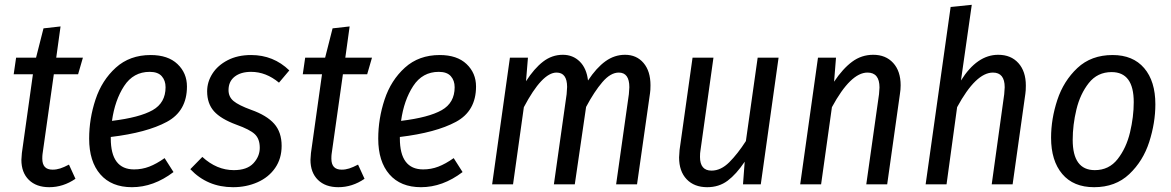

<svg xmlns="http://www.w3.org/2000/svg" viewBox="-20 -767 4873 799"><path d="M157 -126Q156 -119 156 -107Q156 -84 166.5 -72.5Q177 -61 199 -61Q215 -61 230.5 -66Q246 -71 267 -82L294 -23Q243 12 185 12Q131 12 100 -18.5Q69 -49 69 -102Q69 -110 71 -130L117 -458H37L47 -527H130L161 -649L232 -657L214 -527H325L305 -458H204Z M441 -197V-191Q441 -62 538 -62Q571 -62 601 -73.5Q631 -85 665 -109L702 -51Q619 12 529 12Q444 12 397.5 -41.5Q351 -95 351 -190Q351 -273 377.5 -353Q404 -433 462 -485.5Q520 -538 607 -538Q679 -538 718.5 -500.5Q758 -463 758 -407Q758 -305 674.5 -260Q591 -215 441 -197ZM446 -264Q561 -278 615 -308.5Q669 -339 669 -404Q669 -432 653 -450Q637 -468 603 -468Q535 -468 496.5 -409Q458 -350 446 -264Z M1184 -474 1141 -423Q1087 -468 1025 -468Q982 -468 956.5 -448Q931 -428 931 -392Q931 -364 952 -346.5Q973 -329 1025 -310Q1090 -287 1121 -252Q1152 -217 1152 -160Q1152 -107 1125 -68Q1098 -29 1051.5 -8.5Q1005 12 950 12Q843 12 772 -63L822 -114Q882 -59 953 -59Q1008 -59 1034.5 -87.5Q1061 -116 1061 -152Q1061 -189 1040.5 -208.5Q1020 -228 964 -248Q899 -272 870.5 -304Q842 -336 842 -387Q842 -426 864 -460.5Q886 -495 927.5 -516.5Q969 -538 1025 -538Q1118 -538 1184 -474Z M1360 -126Q1359 -119 1359 -107Q1359 -84 1369.5 -72.5Q1380 -61 1402 -61Q1418 -61 1433.5 -66Q1449 -71 1470 -82L1497 -23Q1446 12 1388 12Q1334 12 1303 -18.5Q1272 -49 1272 -102Q1272 -110 1274 -130L1320 -458H1240L1250 -527H1333L1364 -649L1435 -657L1417 -527H1528L1508 -458H1407Z M1644 -197V-191Q1644 -62 1741 -62Q1774 -62 1804 -73.5Q1834 -85 1868 -109L1905 -51Q1822 12 1732 12Q1647 12 1600.5 -41.5Q1554 -95 1554 -190Q1554 -273 1580.5 -353Q1607 -433 1665 -485.5Q1723 -538 1810 -538Q1882 -538 1921.5 -500.5Q1961 -463 1961 -407Q1961 -305 1877.5 -260Q1794 -215 1644 -197ZM1649 -264Q1764 -278 1818 -308.5Q1872 -339 1872 -404Q1872 -432 1856 -450Q1840 -468 1806 -468Q1738 -468 1699.5 -409Q1661 -350 1649 -264Z M2687 -412Q2687 -391 2685 -379L2631 0H2544L2597 -375Q2599 -397 2599 -404Q2599 -465 2555 -465Q2521 -465 2487 -425.5Q2453 -386 2419 -322L2372 0H2285L2338 -375Q2340 -397 2340 -405Q2340 -465 2296 -465Q2236 -465 2160 -321L2115 0H2028L2102 -527H2177L2169 -429Q2203 -482 2240 -510.5Q2277 -539 2322 -539Q2364 -539 2392.5 -511Q2421 -483 2427 -432Q2462 -485 2499.5 -512Q2537 -539 2581 -539Q2629 -539 2658 -505Q2687 -471 2687 -412Z M2806 -112Q2806 -121 2808 -143L2862 -527H2949L2895 -141Q2893 -131 2893 -114Q2893 -57 2941 -57Q2980 -57 3015 -92Q3050 -127 3084 -180L3133 -527H3220L3146 0H3072L3079 -94Q3044 -42 3008 -15Q2972 12 2923 12Q2869 12 2837.5 -21Q2806 -54 2806 -112Z M3728 -412Q3728 -394 3725 -376L3672 0H3585L3638 -375Q3640 -395 3640 -403Q3640 -465 3590 -465Q3520 -465 3442 -321L3397 0H3310L3384 -527H3459L3451 -427Q3487 -481 3526 -510Q3565 -539 3614 -539Q3666 -539 3697 -505Q3728 -471 3728 -412Z M4249 -411Q4249 -389 4247 -377L4194 0H4107L4159 -375Q4161 -397 4161 -404Q4161 -465 4112 -465Q4041 -465 3963 -321L3919 0H3832L3936 -738L4024 -747L3979 -432Q4046 -539 4134 -539Q4187 -539 4218 -504.5Q4249 -470 4249 -411Z M4354 -194Q4354 -272 4380 -351Q4406 -430 4463.5 -484Q4521 -538 4610 -538Q4695 -538 4741.5 -483.5Q4788 -429 4788 -333Q4788 -256 4762.5 -176.5Q4737 -97 4679.5 -42.5Q4622 12 4533 12Q4447 12 4400.5 -43Q4354 -98 4354 -194ZM4698 -342Q4698 -467 4606 -467Q4547 -467 4511 -421.5Q4475 -376 4459.5 -311.5Q4444 -247 4444 -185Q4444 -59 4536 -59Q4595 -59 4631 -105Q4667 -151 4682.5 -216Q4698 -281 4698 -342Z"/></svg>

Font: Fira Sans Condensed
Style: Italic
Weight: 400
Width: 3
Italic angle: -8°
Designer: bBox Type GmbH & Carrois Corporate GbR & Edenspiekermann AG
Foundry: bBox Type GmbH & Carrois Corporate GbR & Edenspiekermann AG
Version: Version 4.301